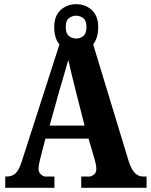

<svg xmlns="http://www.w3.org/2000/svg" viewBox="-20 -897 720 917"><path d="M5 0V-54H13Q36 -54 53 -68Q70 -82 84 -126L264 -685Q239 -713 239 -768Q239 -821 269.5 -849Q300 -877 344 -877Q388 -877 418.5 -849Q449 -821 449 -768Q449 -740 442.5 -719.5Q436 -699 425 -685L594 -129Q608 -85 625.5 -69.5Q643 -54 662 -54H680V0H368V-54H409Q416 -54 428 -62.5Q440 -71 440 -90Q440 -102 437 -116Q434 -130 431 -139L403 -235H197L176 -154Q173 -142 168.5 -123.5Q164 -105 164 -91Q164 -74 175.5 -64Q187 -54 195 -54H240V0ZM344 -713Q364 -713 378.5 -725.5Q393 -738 393 -768Q393 -798 378 -810Q363 -822 344 -822Q324 -822 309 -810Q294 -798 294 -768Q294 -739 307.5 -726.5Q321 -714 344 -713ZM217 -297H384L342 -462Q334 -494 323.5 -536.5Q313 -579 306 -611Q301 -593 293.5 -566.5Q286 -540 278 -513Q270 -486 264 -466Z"/></svg>

Font: Noto Serif Georgian Condensed ExtraBold
Style: Regular
Weight: 800
Width: 3
Designer: Monotype Design Team, Akaki Razmadze
Foundry: Google LLC
Version: Version 2.003; ttfautohint (v1.8.4.7-5d5b)